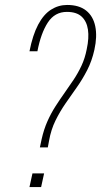

<svg xmlns="http://www.w3.org/2000/svg" viewBox="-20 -755 408 775"><path d="M141 -160 148 -193Q157 -233 171.5 -265.5Q186 -298 204 -326Q222 -354 240.5 -380Q259 -406 277 -433Q295 -460 309 -490Q323 -520 330 -556Q340 -602 335 -635.5Q330 -669 309.5 -688Q289 -707 250 -707Q201 -707 173 -664Q145 -621 131 -548H99Q112 -614 134 -655.5Q156 -697 186 -716Q216 -735 251 -735Q299 -735 327.5 -712.5Q356 -690 364.5 -649Q373 -608 361 -554Q351 -509 332 -472Q313 -435 290 -402.5Q267 -370 244.5 -337.5Q222 -305 204 -268.5Q186 -232 178 -187L173 -160ZM99 0 111 -55H158L146 0Z"/></svg>

Font: Hubot Sans Condensed ExtraLight
Style: Italic
Weight: 200
Width: 3
Italic angle: -12.0243°
Designer: Deni Anggara
Foundry: GitHub, Inc., Subsidiary of Microsoft Corporation
Version: Version 2.000